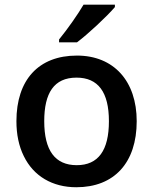

<svg xmlns="http://www.w3.org/2000/svg" viewBox="-20 -786 651 816"><path d="M307.1 -606C353.5 -640.6 434.6 -716.3 468.3 -755.9V-766.1H335C312 -726.6 268.1 -663.6 231 -618.2V-606ZM561 -271C561 -441.4 463.4 -549.8 307.1 -549.8C143.6 -549.8 49.8 -446.3 49.8 -271C49.8 -214.8 60.1 -165 81.1 -122.6C122.6 -37.1 203.1 9.8 304.2 9.8C465.8 9.8 561 -94.7 561 -271ZM168 -271C168 -390.1 209 -456.1 305.2 -456.1C397 -456.1 442.9 -394.5 442.9 -271C442.9 -146.5 397.5 -84 306.2 -84C213.9 -84 168 -146.5 168 -271Z"/></svg>

Font: Open Sans 600
Style: Regular
Weight: 600
Foundry: Ascender Corporation
Version: Version 1.100;PS 001.100;hotconv 1.0.88;makeotf.lib2.5.64775